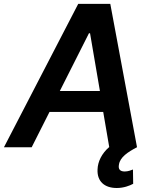

<svg xmlns="http://www.w3.org/2000/svg" viewBox="-41 -747 785 974"><path d="M119.7 0 210.2 -179.3H482.6L513.1 -1.1C474.4 32 454.9 73.9 453.8 112.9C451 173.7 489.7 206.7 551.1 206.7C586.6 206.7 616.1 195.3 634.6 185.4L633.5 112.9C623.2 116.8 609 122.9 591.3 122.9C566.8 122.9 557.9 110.1 562.5 87.4C568.2 50.4 606.9 24.5 653.8 0H654.1L518.5 -727.3H355.8L-21 0ZM262.4 -285.2 410.2 -578.1H415.8L465.9 -285.2Z"/></svg>

Font: Margiela Sans Semi Bold
Style: Italic
Weight: 600
Italic angle: -9.39999°
Designer: Stefan Endress, Andreas Faust
Version: Version 1.100;FEAKit 1.0